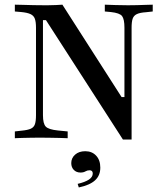

<svg xmlns="http://www.w3.org/2000/svg" viewBox="-20 -591 716 821"><path d="M505.6 5.6 176.6 -504.8H163.7V-201.6H133.9V-472.6Q133.9 -497.6 129 -510.9Q124.2 -524.2 110.5 -530.6Q96.8 -537.1 71 -539.5L43.5 -541.9V-571Q58.1 -571 79 -570.2Q100 -569.4 124.2 -569Q148.4 -568.5 171.8 -568.5H183.9Q203.2 -568.5 219.4 -569.4Q235.5 -570.2 246.8 -571L500 -175.8H512.1V-472.6Q512.1 -508.9 502 -522.2Q491.9 -535.5 454 -539.5L428.2 -541.9V-571Q446.8 -570.2 474.2 -569.4Q501.6 -568.5 527.4 -568.5Q546 -568.5 565.7 -569Q585.5 -569.4 603.2 -570.2Q621 -571 633.1 -571V-541.9L604 -538.7Q578.2 -537.1 564.9 -530.6Q551.6 -524.2 547.2 -510.9Q542.7 -497.6 542.7 -472.6V5.6ZM163.7 -98.4Q163.7 -62.1 175.8 -49.6Q187.9 -37.1 227.4 -33.1L269.4 -29V0Q254 -0.8 233.9 -1.2Q213.7 -1.6 191.9 -2Q170.2 -2.4 149.2 -2.4Q130.6 -2.4 110.9 -2Q91.1 -1.6 73.4 -1.2Q55.6 -0.8 43.5 0V-29L72.6 -32.3Q98.4 -34.7 111.7 -40.7Q125 -46.8 129.4 -60.1Q133.9 -73.4 133.9 -98.4V-201.6H163.7ZM316.9 210.5 312.1 195.2Q343.5 187.9 360.1 177Q376.6 166.1 376.6 150.8Q376.6 137.1 362.9 137.1Q353.2 137.1 345.2 141.9Q337.1 146.8 324.2 146.8Q306.5 146.8 295.6 135.5Q284.7 124.2 284.7 106.5Q284.7 84.7 301.2 70.2Q317.7 55.6 344.4 55.6Q373.4 55.6 391.1 74.6Q408.9 93.5 408.9 125.8Q408.9 159.7 386.3 180.2Q363.7 200.8 316.9 210.5Z"/></svg>

Font: Playfair 5pt SemiExpanded Light Medium
Style: Regular
Weight: 500
Version: Version 2.203